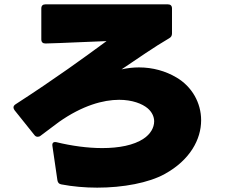

<svg xmlns="http://www.w3.org/2000/svg" viewBox="-20 -802 1040 883"><path d="M167 -178C197 -201 225 -222 251 -241C359 -317 455 -343 528 -343C588 -343 634 -325 659 -304C679 -287 689 -265 689 -244C689 -215 672 -185 640 -164C595 -134 527 -121 450 -121C383 -121 310 -131 240 -148C226 -151 219 -145 221 -131L244 27C246 38 251 44 262 46C314 56 371 61 427 61C546 61 664 39 738 -2C854 -66 905 -161 905 -249C905 -329 863 -404 791 -446C742 -475 683 -492 619 -492C593 -492 566 -489 539 -483C611 -531 689 -586 758 -626C767 -631 771 -638 771 -648V-763C771 -776 764 -782 752 -782H189C177 -782 170 -776 170 -763V-621C170 -608 177 -602 189 -602C275 -604 378 -610 470 -613C368 -538 238 -443 51 -322C45 -318 42 -313 42 -308C42 -304 44 -299 47 -295L139 -180C143 -175 148 -173 153 -173C158 -173 162 -174 167 -178Z"/></svg>

Font: LINE Seed JP App_OTF ExtraBold
Style: Regular
Weight: 800
Designer: LINE & Fontrix & Fontworks
Version: Version 1.013